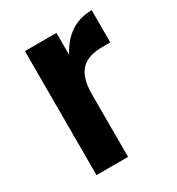

<svg xmlns="http://www.w3.org/2000/svg" viewBox="-141 -652 685 743"><g transform="rotate(-30 201.5 -281.0)"><path d="M75 -554V0H216V-278C216 -381 259 -418 343 -418H378V-562C307 -562 253 -527 216 -456V-554Z"/></g></svg>

Font: Matrixport Bold
Style: Regular
Weight: 600
Designer: Ninad Kale (Devanagari), Jonny Pinhorn (Latin)
Foundry: Indian Type Foundry
Version: Version 2.000;PS 1.0;hotconv 1.0.79;makeotf.lib2.5.61930; tt